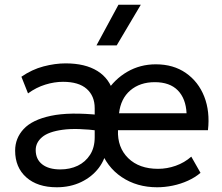

<svg xmlns="http://www.w3.org/2000/svg" viewBox="-20 -777 938 812"><path d="M220 15Q138.5 15 91.2 -27Q44 -69 44 -140Q44 -192.5 80.2 -231.5Q116.5 -270.5 195.2 -287.2Q274 -304 403 -290.5L404 -223.5Q305 -236.5 245 -228.2Q185 -220 158 -197Q131 -174 131 -142.5Q131 -103.5 158.5 -82Q186 -60.5 235 -60.5Q276 -60.5 308.8 -76.2Q341.5 -92 361 -122.5Q380.5 -153 380.5 -196.5V-319.5Q380.5 -371 346.8 -401Q313 -431 246.5 -431Q210 -431 171.8 -419.2Q133.5 -407.5 98.5 -382L70.5 -452.5Q115.5 -483.5 164.2 -496.2Q213 -509 257.5 -509Q340 -509 392 -476.8Q444 -444.5 461 -381L429 -386.5Q464 -442 518.5 -473.5Q573 -505 639 -505Q713.5 -505 766.2 -468.2Q819 -431.5 843.8 -368.5Q868.5 -305.5 859.5 -226.5H479Q476 -153.5 522.2 -108.2Q568.5 -63 648.5 -63Q686.5 -63 723.2 -76Q760 -89 789 -114.5L828 -46Q805 -26.5 774.8 -12.8Q744.5 1 710.8 8Q677 15 644.5 15Q559 15 494.8 -28Q430.5 -71 403 -149.5L432.5 -153.5Q426.5 -105 397.8 -67Q369 -29 323 -7Q277 15 220 15ZM483.5 -298H769Q766 -360 732 -394.8Q698 -429.5 634.5 -429.5Q572 -429.5 531.2 -394.8Q490.5 -360 483.5 -298ZM388 -585 481 -757H575.5L473.5 -585Z"/></svg>

Font: Geologica Roman Light
Style: Regular
Weight: 300
Designer: Sindre Bremnes, Frode Helland
Foundry: Monokrom Skriftforlag AS
Version: Version 1.010;gftools[0.9.28]